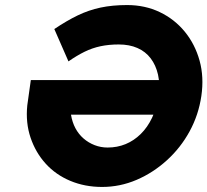

<svg xmlns="http://www.w3.org/2000/svg" viewBox="-20 -730 821 760"><path d="M384 10Q316 10 258.5 -14Q201 -38 161 -82Q121 -126 101 -185Q81 -244 88 -313L102 -413H740L729 -276H261Q266 -246 278.5 -222.5Q291 -199 310.5 -182Q330 -165 354.5 -155.5Q379 -146 406 -146Q444 -146 477 -159.5Q510 -173 537 -199.5Q564 -226 582 -264Q600 -302 607 -351Q614 -397 605.5 -434.5Q597 -472 576.5 -499Q556 -526 524 -540Q492 -554 450 -554Q411 -554 378 -547Q345 -540 314.5 -525Q284 -510 251 -487L195 -615Q244 -648 287.5 -669Q331 -690 378 -700Q425 -710 483 -710Q554 -710 612.5 -682Q671 -654 711.5 -604.5Q752 -555 770 -490Q788 -425 777 -350Q766 -275 730.5 -210Q695 -145 640.5 -95.5Q586 -46 520.5 -18Q455 10 384 10Z"/></svg>

Font: Lexend
Style: Bold Italic
Weight: 700
Italic angle: -8.13011°
Designer: Bonnie Shaver-Troup, Thomas Jockin
Foundry: Lexend
Version: Version 1.007